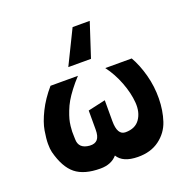

<svg xmlns="http://www.w3.org/2000/svg" viewBox="-144 -938 1085 1105"><g transform="rotate(-20 399.0 -385.5)"><path d="M417 -801H522L454 -593H315ZM393 -23Q357 19 290 19Q191 19 138 -23.5Q85 -66 59 -166Q54 -186 54 -217.5Q54 -249 62 -297Q70 -345 100.5 -406.5Q131 -468 182 -527H350Q321 -496 297.5 -465Q274 -434 259.5 -409Q245 -384 234.5 -356.5Q224 -329 219 -310.5Q214 -292 211.5 -269.5Q209 -247 209 -236.5Q209 -226 209.5 -209Q210 -192 210 -190Q210 -131 277 -126Q309 -124 324.5 -142Q340 -160 340 -201V-318L447 -342V-214Q447 -128 497 -128Q557 -128 585 -168.5Q613 -209 608.5 -269Q604 -329 578.5 -395.5Q553 -462 513 -515H675Q706 -461 725 -390Q744 -319 743 -245.5Q742 -172 721.5 -110Q701 -48 647.5 -8.5Q594 31 515 30Q424 29 393 -23Z"/></g></svg>

Font: OpenDyslexic
Style: Bold
Weight: 800
Designer: Abbie Gonzalez
Version: Version 0.920;hotconv 1.0.109;makeotfexe 2.5.65596